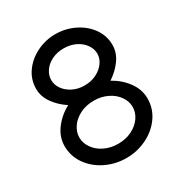

<svg xmlns="http://www.w3.org/2000/svg" viewBox="-169 -843 915 967"><g transform="rotate(-30 289.0 -359.0)"><path d="M444 -207Q444 -239 424 -268Q404 -297 368.5 -314.5Q333 -332 289 -332Q245 -332 209.5 -314.5Q174 -297 154 -268Q134 -239 134 -207Q134 -175 154 -146Q174 -117 209.5 -99.5Q245 -82 289 -82Q333 -82 368.5 -99.5Q404 -117 424 -146Q444 -175 444 -207ZM167 -377Q123 -406 95.5 -445Q68 -484 68 -528Q68 -582 99 -625.5Q130 -669 181 -694Q232 -719 289 -719Q347 -719 398.5 -694Q450 -669 481 -625.5Q512 -582 512 -528Q512 -484 484.5 -445Q457 -406 413 -377Q464 -349 497 -304Q530 -259 530 -207Q530 -148 496.5 -100.5Q463 -53 407.5 -26Q352 1 289 1Q226 1 170.5 -26Q115 -53 81.5 -100.5Q48 -148 48 -207Q48 -259 81.5 -304Q115 -349 167 -377ZM289 -421Q328 -421 358.5 -436.5Q389 -452 406.5 -476.5Q424 -501 424 -529Q424 -556 406.5 -581Q389 -606 358.5 -621Q328 -636 289 -636Q251 -636 220.5 -621Q190 -606 173 -581Q156 -556 156 -529Q156 -501 173 -476.5Q190 -452 220.5 -436.5Q251 -421 289 -421Z"/></g></svg>

Font: SUIT Medium
Style: Regular
Weight: 500
Designer: Sunn Youn; Korean Glyphs from Source Han Sans (Sandoll Communications; Soo-young Jang, Joo-yeon Kang)
Foundry: Sunn
Version: Version 1.120